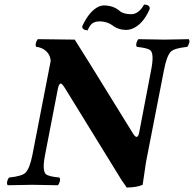

<svg xmlns="http://www.w3.org/2000/svg" viewBox="-20 -821 862 853"><path d="M564.9 -757.8Q597.7 -759.8 620.1 -800.8Q641.6 -800.8 645 -786.6Q645.5 -783.7 645 -780.8Q614.7 -710.9 564.9 -692.4Q552.2 -688 541 -688Q503.9 -688.5 479 -709Q454.6 -725.6 423.3 -726.1Q394 -726.1 380.9 -707.5Q374.5 -698.2 369.1 -686Q344.7 -688 345.2 -704.1Q377 -773.4 420.4 -792.5Q431.6 -796.9 441.4 -796.9Q484.4 -796.4 512.2 -772Q528.3 -757.8 564.9 -757.8ZM613.8 0Q587.4 11.7 543 12.2Q543 12.2 517.1 -25.4Q514.6 -29.3 513.2 -32.2L268.1 -430.2Q255.9 -449.2 250 -450.2Q242.2 -448.7 237.8 -430.2L180.2 -132.8Q166.5 -63 184.1 -46.9Q196.8 -36.6 244.1 -32.2Q251 -23.9 241.7 -4.4Q239.3 0 236.8 2Q140.1 0 122.1 0Q106 0 14.2 2Q7.3 -6.3 15.6 -25.4Q18.1 -29.8 20 -32.2Q76.2 -38.1 92.3 -52.7Q112.3 -72.3 124 -132.8L205.1 -549.8Q203.6 -584 172.4 -603Q157.7 -611.3 141.1 -612.8Q134.3 -621.1 143.6 -640.6Q146 -645 147.9 -647L312 -645L377.9 -540L570.8 -228Q588.9 -198.7 596.7 -225.6Q597.7 -228.5 598.1 -231L651.9 -512.2Q665.5 -582 647.9 -597.7Q635.3 -607.9 587.9 -612.8Q581.1 -621.1 590.3 -640.6Q592.8 -645 595.2 -647Q691.9 -645 710.9 -645Q727.1 -645 818.8 -647Q825.7 -638.7 816.4 -619.6Q814 -615.2 812 -612.8Q755.9 -606.9 739.7 -592.3Q720.7 -573.2 709 -512.2L628.9 -102.1Z"/></svg>

Font: Linux Libertine Capitals O
Style: Bold Italic Samll Caps
Weight: 400
Italic angle: -12°
Designer: Philipp H. Poll
Foundry: Philipp H. Poll
Version: Version 5.0.4